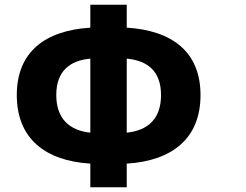

<svg xmlns="http://www.w3.org/2000/svg" viewBox="-20 -738 1040 812"><path d="M362 -46V54H516V-46C709 -58 828 -153 828 -336C828 -518 709 -609 516 -621V-718H362V-621C170 -609 51 -518 51 -336C51 -153 170 -58 362 -46ZM218 -336C218 -436 274 -482 362 -490V-177C274 -186 218 -236 218 -336ZM516 -177V-490C605 -482 661 -436 661 -336C661 -235 605 -186 516 -177Z"/></svg>

Font: コーポレート・ロゴ ver3 Bold
Style: Regular
Weight: 700
Designer: [KANA_main] LOGOTYPE.JP [Source Han Sans] Ryoko NISHIZUKA 西塚涼子 (kana, bopomofo & ideographs); Paul D. Hunt (Latin, Greek
Version: Version 12.001;FEAKit 1.0